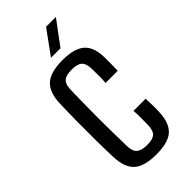

<svg xmlns="http://www.w3.org/2000/svg" viewBox="-245 -823 885 885"><g transform="rotate(-45 197.5 -381.0)"><path d="M55 -123Q53 -171 52.5 -233.5Q52 -296 52.5 -360Q53 -424 55 -476Q58 -546 92.5 -576.5Q127 -607 204 -607Q281 -607 315.5 -577Q350 -547 351 -478Q351 -458 351 -434.5Q351 -411 350 -392H271Q273 -415 272.5 -440.5Q272 -466 272 -486Q271 -519 255.5 -532.5Q240 -546 204 -546Q167 -546 151.5 -532.5Q136 -519 135 -486Q130 -304 135 -115Q136 -81 152.5 -67.5Q169 -54 204 -54Q241 -54 256 -67.5Q271 -81 272 -115Q272 -136 272.5 -158Q273 -180 271 -210H350Q351 -192 351.5 -166Q352 -140 351 -123Q348 -53 314.5 -23Q281 7 204 7Q126 7 92 -23.5Q58 -54 55 -123ZM175 -652 260 -769H324L237 -652Z"/></g></svg>

Font: Big Shoulders Text
Style: Regular
Weight: 400
Designer: Patric King
Foundry: XO Type Co
Version: Version 1.000; ttfautohint (v1.8.2)